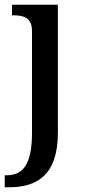

<svg xmlns="http://www.w3.org/2000/svg" viewBox="-30 -556 362 816"><path d="M-10 240H7C129 240 216 187 216 8V-536H21V-491H25C69 -491 106 -482 106 -424V7C106 146 66 189 -3 189H-10Z"/></svg>

Font: Noto Serif Tamil Medium
Style: Italic
Weight: 500
Italic angle: -12°
Designer: Indian Type Foundry, Tom Grace, and the Monotype Design Team
Foundry: Monotype Imaging Inc.
Version: Version 2.003